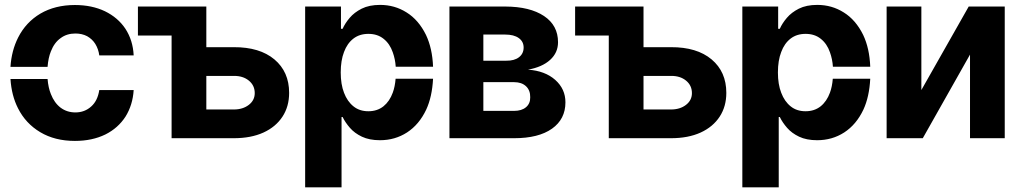

<svg xmlns="http://www.w3.org/2000/svg" viewBox="-20 -573 4230 796"><path d="M290.5 11.2Q207.5 11.2 147 -24.9Q86.4 -61 54.7 -124Q27.8 -176.8 23.4 -245.6H177.2Q180.2 -209.5 190.9 -183.1Q205.1 -146.5 231.4 -126.5Q257.8 -106.9 292.5 -106.9Q331.1 -106.9 358.4 -131.8Q384.8 -155.3 391.6 -199.7H534.2Q530.3 -137.7 500.5 -89.8Q469.7 -42 417 -15.6Q362.3 11.2 290.5 11.2ZM23.4 -295.9Q27.8 -363.3 55.2 -417.5Q87.4 -481 147.5 -516.6Q208.5 -552.2 290.5 -552.2Q360.8 -552.2 415 -526.4Q469.2 -500 500 -453.6Q531.2 -405.8 534.2 -343.3H391.6Q388.2 -369.6 375 -391.1Q362.8 -410.6 341.3 -422.9Q319.8 -434.1 292.5 -434.1Q256.8 -434.1 231.4 -415Q205.1 -396.5 190.9 -359.9Q180.2 -333.5 177.2 -295.9Z M551.8 -545.9H691.4V-425.8H551.8ZM786.1 -258.3V-377.4H949.2Q1056.6 -377.9 1117.7 -326.7Q1178.7 -275.4 1178.7 -188Q1178.7 -131.8 1151.4 -89.8Q1123.5 -46.9 1072 -23.4Q1020.5 0 949.2 0H691.4V-545.9H835.4V-119.1H949.2Q986.8 -119.1 1011.5 -138.2Q1036.1 -157.2 1036.1 -187Q1036.1 -218.8 1011.7 -238.8Q987.3 -258.8 949.2 -258.3Z M1245.1 203.6V-545.9H1393.6V-453.6H1400.4Q1410.6 -476.6 1429.7 -499Q1448.7 -521.5 1479.5 -537.1Q1510.7 -552.7 1555.7 -552.7Q1616.2 -552.7 1665.5 -521.5Q1715.3 -490.7 1746.1 -428.2Q1772.5 -372.6 1775.4 -296.4H1620.6Q1618.7 -327.1 1608.4 -356Q1596.2 -391.6 1570.3 -412.1Q1544.9 -432.6 1507.3 -432.6Q1470.7 -432.6 1445.3 -413.1Q1419.4 -393.1 1406.2 -357.4Q1392.6 -322.3 1392.6 -272.5Q1392.6 -223.6 1406.2 -188.5Q1419.9 -152.3 1445.8 -131.8Q1470.7 -111.8 1507.3 -111.8Q1543.9 -111.8 1569.8 -132.3Q1595.2 -152.8 1608.4 -189Q1617.7 -214.4 1620.1 -246.6H1775.4Q1771.5 -171.4 1747.1 -118.7Q1717.8 -56.6 1667.5 -23.9Q1617.7 8.3 1555.2 8.3Q1511.2 8.3 1480.5 -6.3Q1449.7 -21 1430.7 -43Q1411.6 -64.9 1400.4 -87.9H1396V203.6Z M2111.3 0H1843.3V-545.9H2075.2Q2177.2 -545.4 2235.4 -506.6Q2293.5 -467.8 2293.5 -397.9Q2293.5 -354.5 2260.7 -324.7Q2228 -294.9 2168.9 -284.2Q2239.7 -279.3 2282 -241.7Q2324.2 -204.1 2324.2 -148.9Q2324.2 -79.1 2268.6 -39.6Q2212.9 0 2111.3 0ZM1983.9 -232.4V-113.3H2111.3Q2142.6 -113.3 2160.6 -128.4Q2178.7 -143.6 2178.2 -169.9Q2178.7 -198.7 2160.6 -215.6Q2142.6 -232.4 2111.3 -232.4ZM1983.9 -429.7V-321.3H2078.6Q2112.3 -320.8 2131.6 -335.7Q2150.9 -350.6 2150.9 -376Q2150.9 -400.9 2130.6 -415.3Q2110.4 -429.7 2075.2 -429.7Z M2364.3 -545.9H2503.9V-425.8H2364.3ZM2598.6 -258.3V-377.4H2761.7Q2869.1 -377.9 2930.2 -326.7Q2991.2 -275.4 2991.2 -188Q2991.2 -131.8 2963.9 -89.8Q2936 -46.9 2884.5 -23.4Q2833 0 2761.7 0H2503.9V-545.9H2647.9V-119.1H2761.7Q2799.3 -119.1 2824 -138.2Q2848.6 -157.2 2848.6 -187Q2848.6 -218.8 2824.2 -238.8Q2799.8 -258.8 2761.7 -258.3Z M3057.6 203.6V-545.9H3206.1V-453.6H3212.9Q3223.1 -476.6 3242.2 -499Q3261.2 -521.5 3292 -537.1Q3323.2 -552.7 3368.2 -552.7Q3428.7 -552.7 3478 -521.5Q3527.8 -490.7 3558.6 -428.2Q3585 -372.6 3587.9 -296.4H3433.1Q3431.2 -327.1 3420.9 -356Q3408.7 -391.6 3382.8 -412.1Q3357.4 -432.6 3319.8 -432.6Q3283.2 -432.6 3257.8 -413.1Q3231.9 -393.1 3218.8 -357.4Q3205.1 -322.3 3205.1 -272.5Q3205.1 -223.6 3218.8 -188.5Q3232.4 -152.3 3258.3 -131.8Q3283.2 -111.8 3319.8 -111.8Q3356.4 -111.8 3382.3 -132.3Q3407.7 -152.8 3420.9 -189Q3430.2 -214.4 3432.6 -246.6H3587.9Q3584 -171.4 3559.6 -118.7Q3530.3 -56.6 3480 -23.9Q3430.2 8.3 3367.7 8.3Q3323.7 8.3 3293 -6.3Q3262.2 -21 3243.2 -43Q3224.1 -64.9 3212.9 -87.9H3208.5V203.6Z M3799.8 -545.9V-199.7L3996.1 -545.9H4145.5V0H4001.5V-346.7L3805.7 0H3655.8V-545.9Z"/></svg>

Font: Inter Tight Stencil
Style: Bold
Weight: 700
Designer: Rasmus Andersson
Foundry: rsms
Version: Version 3.004;Glyphs 3.1.2 (3151)